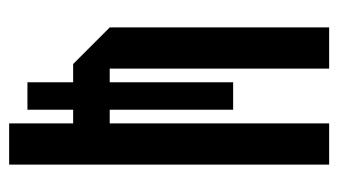

<svg xmlns="http://www.w3.org/2000/svg" viewBox="-180 -560 740 420"><g transform="rotate(90 190.0 -350.0)"><path d="M340 -700V0H250V-140H120L40 -220V-700H130V-220H250V-700ZM220 -40H160V-490H220Z"/></g></svg>

Font: Tektur Condensed
Style: Regular
Weight: 400
Width: 3
Designer: Adam Jagosz
Foundry: Adam Jagosz
Version: Version 1.005;gftools[0.9.30]